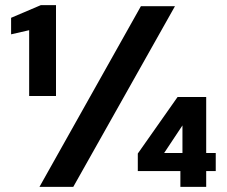

<svg xmlns="http://www.w3.org/2000/svg" viewBox="-20 -724 878 744"><path d="M93 -352V-607L23 -591V-655L138 -704H197V-352ZM133 0 526 -700H658L264 0ZM679 0V-61H514V-129L668 -348H779V-131H816V-61H779V0ZM616 -131H687V-238Z"/></svg>

Font: DM Sans 9pt
Style: Bold
Weight: 700
Designer: Colophon Foundry, Jonny Pinhorn
Foundry: Colophon Foundry
Version: Version 4.004;gftools[0.9.30]